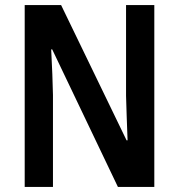

<svg xmlns="http://www.w3.org/2000/svg" viewBox="-20 -734 703 754"><path d="M586 0H443L185 -540H181Q184 -485 185.5 -443Q187 -401 188 -361V0H77V-714H220L477 -183H481Q479 -237 477.5 -277.5Q476 -318 475 -358V-714H586Z"/></svg>

Font: Noto Sans Kannada Condensed SemiBold
Style: Regular
Weight: 600
Width: 3
Designer: Jelle Bosma - Monotype Design Team
Foundry: Monotype Imaging Inc.
Version: Version 2.005; ttfautohint (v1.8.4.7-5d5b)